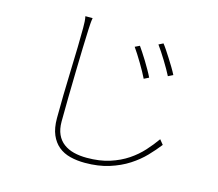

<svg xmlns="http://www.w3.org/2000/svg" viewBox="-110 -895 1220 1075"><g transform="rotate(15 500.0 -358.0)"><path d="M595 -674Q603 -662 616 -643Q629 -624 642.5 -601.5Q656 -579 669 -556.5Q682 -534 691 -515L663 -501Q655 -517 643.5 -538.5Q632 -560 618.5 -582Q605 -604 592 -625Q579 -646 568 -661ZM719 -721Q728 -710 741 -690.5Q754 -671 768 -649Q782 -627 795.5 -604.5Q809 -582 818 -564L790 -550Q782 -566 770 -587Q758 -608 744.5 -630Q731 -652 717.5 -672.5Q704 -693 693 -708ZM299 -755Q296 -738 295 -723Q294 -708 293 -688Q291 -644 289 -579Q287 -514 285.5 -440.5Q284 -367 282.5 -291.5Q281 -216 281 -151Q281 -107 295 -76.5Q309 -46 334.5 -27Q360 -8 394 0.5Q428 9 469 9Q544 9 601.5 -9.5Q659 -28 703 -57.5Q747 -87 780.5 -124Q814 -161 840 -198L862 -171Q835 -136 799.5 -99Q764 -62 716 -31Q668 0 606 19.5Q544 39 466 39Q420 39 380.5 29Q341 19 312.5 -4.5Q284 -28 267.5 -66.5Q251 -105 251 -163Q251 -223 252.5 -295.5Q254 -368 256.5 -440Q259 -512 260.5 -577Q262 -642 262 -688Q262 -708 261 -724.5Q260 -741 257 -755Z"/></g></svg>

Font: SpoqaHanSans
Style: Thin
Weight: 250
Designer: [Spoqa Han Sans] Dong-huui Kim \uAE40 \uB3D9 \uD718   [Noto Sans] Ryoko NISHIZUKA \u897F \u585A \u6DBC \u5B50  (kana & i
Foundry: Spoqa (http://bi.spoqa.com)
Version: Version 1.004;PS 1.004;hotconv 1.0.82;makeotf.lib2.5.63406